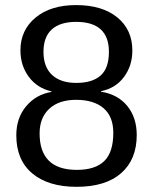

<svg xmlns="http://www.w3.org/2000/svg" viewBox="-20 -718 596 748"><path d="M512.7 -191.9Q512.7 -96.7 452.1 -43.5Q391.6 9.8 278.3 9.8Q168 9.8 105.7 -42.5Q43.5 -94.7 43.5 -190.9Q43.5 -258.3 82 -304.2Q120.6 -350.1 180.7 -359.9V-361.8Q124.5 -375 92 -418.9Q59.6 -462.9 59.6 -522Q59.6 -600.6 118.4 -649.4Q177.2 -698.2 276.4 -698.2Q377.9 -698.2 436.8 -650.4Q495.6 -602.5 495.6 -521Q495.6 -461.9 462.9 -418Q430.2 -374 373.5 -362.8V-360.8Q439.5 -350.1 476.1 -304.9Q512.7 -259.8 512.7 -191.9ZM404.3 -516.1Q404.3 -632.8 276.4 -632.8Q214.4 -632.8 181.9 -603.5Q149.4 -574.2 149.4 -516.1Q149.4 -457 182.9 -426Q216.3 -395 277.3 -395Q339.4 -395 371.8 -423.6Q404.3 -452.1 404.3 -516.1ZM421.4 -200.2Q421.4 -264.2 383.3 -296.6Q345.2 -329.1 276.4 -329.1Q209.5 -329.1 171.9 -294.2Q134.3 -259.3 134.3 -198.2Q134.3 -56.2 279.3 -56.2Q351.1 -56.2 386.2 -90.6Q421.4 -125 421.4 -200.2Z"/></svg>

Font: Arial
Style: Regular
Weight: 400
Designer: Steve Matteson
Foundry: Ascender Corporation
Version: Version 2.00.3